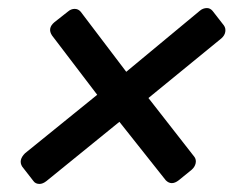

<svg xmlns="http://www.w3.org/2000/svg" viewBox="-20 -571 595 476"><path d="M42 -191 221 -336 109 -483Q97 -501 115 -516L148 -542Q156 -549 165 -549Q174 -549 180 -542L293 -393L475 -544Q483 -551 493 -551Q501 -551 507 -544L535 -508Q540 -501 538.5 -492Q537 -483 529 -476L348 -328L462 -182Q467 -175 465 -166Q463 -157 455 -150L423 -124Q414 -117 406 -117Q398 -117 391 -124L276 -269L95 -122Q86 -115 78 -115Q68 -115 63 -122L35 -158Q25 -174 42 -191Z"/></svg>

Font: SVN-Rubik
Style: Italic
Weight: 400
Italic angle: -12°
Designer: Hubert and Fischer
Foundry: Hubert & Fischer
Version: Version 2.101; ttfautohint (v1.8.3)